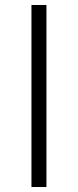

<svg xmlns="http://www.w3.org/2000/svg" viewBox="-20 -749 312 769"><path d="M106 0H166V-729H106Z"/></svg>

Font: Noto Sans CJK SC Light
Style: Regular
Weight: 300
Designer: Ryoko NISHIZUKA 西塚涼子 (kana, bopomofo & ideographs); Paul D. Hunt (Latin, Greek & Cyrillic); Sandoll Communications 산돌커뮤니
Foundry: Adobe
Version: Version 2.004;hotconv 1.0.118;makeotfexe 2.5.65603